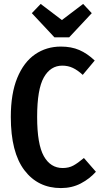

<svg xmlns="http://www.w3.org/2000/svg" viewBox="-20 -942 516 977"><path d="M462 -634 401 -561Q375 -585 350.5 -596.5Q326 -608 297 -608Q237 -608 203 -548Q169 -488 169 -347Q169 -208 203 -147.5Q237 -87 299 -87Q330 -87 353 -99.5Q376 -112 407 -138L468 -68Q436 -32 391 -8.5Q346 15 290 15Q173 15 104 -76Q35 -167 35 -347Q35 -466 68 -546Q101 -626 158.5 -665.5Q216 -705 290 -705Q343 -705 383.5 -687.5Q424 -670 462 -634ZM403 -922 447 -875 332 -752H257L142 -875L187 -922L295 -840Z"/></svg>

Font: Fira Sans Extra Condensed Medium
Style: Regular
Weight: 500
Width: 1
Designer: Carrois Corporate & Edenspiekermann AG
Foundry: Carrois Corporate GbR & Edenspiekermann AG
Version: Version 4.203